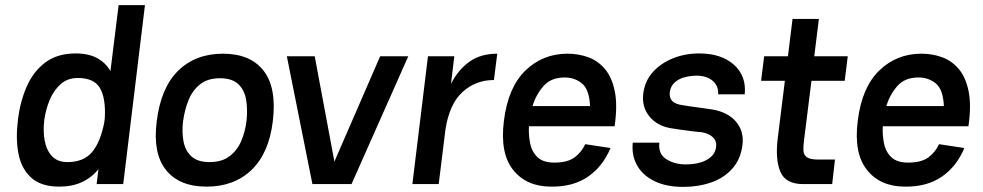

<svg xmlns="http://www.w3.org/2000/svg" viewBox="-20 -720 3844 751"><path d="M276 -511Q326 -511 359.5 -493Q393 -475 412 -442L444 -700H547L462 0H358L365 -58Q338 -25 300 -7.5Q262 10 212 10Q140 10 101.5 -25.5Q63 -61 52 -120Q41 -179 50 -249V-250V-252Q59 -323 84.5 -381.5Q110 -440 157 -475.5Q204 -511 276 -511ZM284 -415Q245 -415 218 -391.5Q191 -368 175 -330.5Q159 -293 153 -250Q148 -206 155 -169Q162 -132 183.5 -109Q205 -86 244 -86Q307 -86 340 -125Q373 -164 388 -242L390 -259Q394 -336 371 -375.5Q348 -415 284 -415Z M593 -245Q609 -377 677 -443.5Q745 -510 852 -510Q959 -510 1011 -443.5Q1063 -377 1047 -245Q1032 -121 964 -55.5Q896 10 788 10Q681 10 629 -55.5Q577 -121 593 -245ZM800 -86Q848 -86 878 -109Q908 -132 923.5 -168.5Q939 -205 944 -245Q949 -290 943 -328.5Q937 -367 912.5 -390.5Q888 -414 840 -414Q793 -414 763 -390.5Q733 -367 717.5 -328.5Q702 -290 696 -245Q691 -205 697.5 -168.5Q704 -132 728 -109Q752 -86 800 -86Z M1202 0 1102 -500H1211L1288 -88L1467 -500H1577L1355 0Z M1593 0 1654 -500H1757L1744 -392Q1772 -447 1816 -478.5Q1860 -510 1925 -510L1912 -407Q1840 -407 1788.5 -359.5Q1737 -312 1722 -211L1696 0Z M2269 -156 2368 -141Q2338 -69 2280 -29Q2222 11 2136 10Q2039 10 1987 -55.5Q1935 -121 1951 -247Q1967 -378 2035 -444Q2103 -510 2200 -510Q2242 -510 2280 -496.5Q2318 -483 2345.5 -451Q2373 -419 2384.5 -364Q2396 -309 2384 -226H2049Q2047 -193 2053.5 -160Q2060 -127 2082 -105.5Q2104 -84 2148 -84Q2200 -84 2227.5 -104.5Q2255 -125 2269 -156ZM2189 -417Q2135 -417 2105.5 -383Q2076 -349 2063 -305H2288Q2285 -370 2256.5 -393.5Q2228 -417 2189 -417Z M2652 11Q2586 11 2540 -11.5Q2494 -34 2472 -73Q2450 -112 2455 -162H2559Q2554 -118 2586 -97.5Q2618 -77 2662 -77Q2713 -77 2745 -95Q2777 -113 2781 -145Q2784 -168 2768.5 -183Q2753 -198 2724 -203Q2708 -204 2685 -207Q2662 -210 2639.5 -213Q2617 -216 2601 -219Q2548 -229 2519 -266Q2490 -303 2496 -353Q2502 -403 2533.5 -438Q2565 -473 2612.5 -492Q2660 -511 2715 -511Q2801 -511 2850.5 -467Q2900 -423 2893 -351H2789Q2791 -384 2767.5 -404Q2744 -424 2705 -424Q2682 -424 2658.5 -418Q2635 -412 2619 -397.5Q2603 -383 2600 -360Q2597 -339 2609 -325.5Q2621 -312 2654 -308Q2659 -307 2679 -304Q2699 -301 2723 -298Q2747 -295 2765 -292Q2826 -282 2858.5 -244.5Q2891 -207 2884 -152Q2877 -97 2844.5 -60.5Q2812 -24 2762 -6.5Q2712 11 2652 11Z M2969 -500H3062L3080 -646H3183L3165 -500H3296L3284 -404H3154L3125 -172Q3122 -149 3122.5 -132Q3123 -115 3135.5 -105.5Q3148 -96 3179 -96H3246L3235 0H3121Q3053 0 3032.5 -48Q3012 -96 3022 -178L3050 -404H2957Z M3653 -156 3752 -141Q3722 -69 3664 -29Q3606 11 3520 10Q3423 10 3371 -55.5Q3319 -121 3335 -247Q3351 -378 3419 -444Q3487 -510 3584 -510Q3626 -510 3664 -496.5Q3702 -483 3729.5 -451Q3757 -419 3768.5 -364Q3780 -309 3768 -226H3433Q3431 -193 3437.5 -160Q3444 -127 3466 -105.5Q3488 -84 3532 -84Q3584 -84 3611.5 -104.5Q3639 -125 3653 -156ZM3573 -417Q3519 -417 3489.5 -383Q3460 -349 3447 -305H3672Q3669 -370 3640.5 -393.5Q3612 -417 3573 -417Z"/></svg>

Font: Haskoy SemiBold
Style: Italic
Weight: 600
Designer: Ertekin Erdin
Foundry: Ertekin Erdin
Version: Version 2.000; ttfautohint (v1.8.4.7-5d5b)